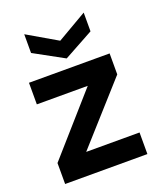

<svg xmlns="http://www.w3.org/2000/svg" viewBox="-133 -800 746 886"><g transform="rotate(-20 239.5 -357.0)"><path d="M33 0V-103L286 -390H36V-496H432V-393L175 -106H437V0ZM238 -542 92 -622V-714L238 -629L384 -714V-622Z"/></g></svg>

Font: DeepMind Sans
Style: Bold
Weight: 700
Designer: Jonny Pinhorn / Modifications: Colophon Foundry
Foundry: Colophon Foundry
Version: Version 1.002; ttfautohint (v1.8.2)